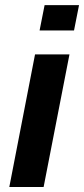

<svg xmlns="http://www.w3.org/2000/svg" viewBox="-20 -745 335 765"><path d="M294.9 -724.6 274.9 -623.5H137.7L157.7 -724.6ZM256.8 -528.3 153.8 0H17.1L119.6 -528.3Z"/></svg>

Font: Arimo
Style: Italic
Weight: 400
Italic angle: -12°
Designer: Steve Matteson
Foundry: Monotype Imaging Inc.
Version: Version 1.33